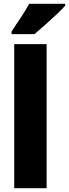

<svg xmlns="http://www.w3.org/2000/svg" viewBox="-20 -993 364 1013"><path d="M226 0H55V-760H226ZM324 -963Q308 -945 279.5 -918Q251 -891 219.5 -863Q188 -835 162 -813H41V-827Q65 -863 90.5 -901.5Q116 -940 134 -973H324Z"/></svg>

Font: Noto Sans Gurmukhi UI Condensed Black
Style: Regular
Weight: 900
Width: 3
Designer: Jelle Bosma - Monotype Design Team
Foundry: Monotype Imaging Inc.
Version: Version 2.004; ttfautohint (v1.8.4.7-5d5b)